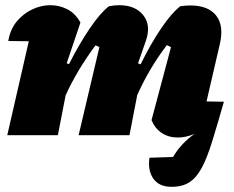

<svg xmlns="http://www.w3.org/2000/svg" viewBox="-20 -521 901 740"><path d="M8 0 91 -362Q66 -362 12 -363Q19 -407 44 -437.5Q69 -468 103.5 -484.5Q138 -501 174 -501Q209 -501 240 -485Q271 -469 290 -434L237 -277L246 -274Q285 -351 326 -411.5Q367 -472 400 -497Q410 -499 420 -500Q430 -501 439 -501Q502 -501 532.5 -462Q563 -423 542 -363L512 -277L522 -273Q560 -351 601 -411.5Q642 -472 675 -497Q696 -500 713 -500Q783 -500 813.5 -460.5Q844 -421 827 -350L776 -130Q805 -130 843 -129Q817 -38 797.5 25Q778 88 757.5 126Q737 164 710 181.5Q683 199 641 199Q593 199 571 167.5Q549 136 556 87L647 84Q678 31 730 -5Q697 9 665 9Q630 9 603.5 -8.5Q577 -26 564 -58L639 -339Q631 -344 623 -347Q588 -301 560 -253.5Q532 -206 509 -155L479 0H283L363 -339Q356 -344 348 -346Q313 -299 284.5 -251.5Q256 -204 233 -154L203 0Z"/></svg>

Font: Piazzolla Black
Style: Italic
Weight: 900
Italic angle: -11.3°
Designer: Juan Pablo del Peral
Foundry: Huerta Tipografica
Version: Version 1.330